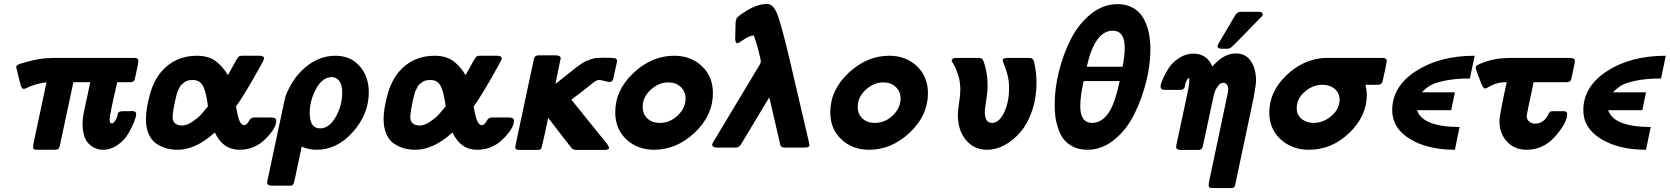

<svg xmlns="http://www.w3.org/2000/svg" viewBox="-20 -754 8531 981"><path d="M63 -409.2Q63 -412.1 64 -415Q64.9 -418 67.4 -419.9Q69.8 -421.9 72.5 -423.3Q75.2 -424.8 80.1 -427Q85 -429.2 88.9 -430.2Q92.8 -431.2 100.8 -433.1Q108.9 -435.1 113.8 -437Q182.6 -457 244.1 -458H668Q687 -458 687 -442.9Q687 -429.7 668.9 -350.1Q665 -334 647 -334H579.1Q540 -168 540 -143.1Q540 -128.9 546.9 -124H555.2L563 -129.9Q572.8 -141.1 576.9 -153.1Q581.1 -165 581.5 -171.6Q582 -178.2 589.1 -182.1Q596.2 -186 611.8 -186H645Q663.1 -189 672.9 -181.2Q675.8 -175.3 675.8 -170.9Q675.8 -157.7 664.8 -129.9Q653.8 -102.1 634.5 -69.6Q615.2 -37.1 580.6 -12.9Q545.9 11.2 505.9 11.2Q465.8 11.2 433.8 -19.3Q401.9 -49.8 401.9 -124Q401.9 -132.8 402.8 -141.8Q403.8 -150.9 404.8 -159.4Q405.8 -168 409.4 -186Q413.1 -204.1 416.5 -219Q419.9 -233.9 427.5 -269Q435.1 -304.2 440.9 -334H355L286.1 -11.2Q283.2 2 278.8 6.8Q272.9 10.7 256.8 11.2H170.9Q158.7 11.2 153.8 8.5Q148.9 5.9 148.9 -3.9Q148.9 -5.9 150.9 -20L217.8 -334Q178.7 -328.1 153.3 -319.6Q127.9 -311 117.9 -305.4Q107.9 -299.8 101.1 -299.8Q89.8 -299.8 84 -325.2Q63 -408.2 63 -409.2Z M725.6 -146Q725.6 -194.8 744.6 -266.8Q763.7 -338.9 803.7 -387.2Q874.5 -469.2 985.8 -469.2Q1020 -469.2 1046.4 -460.2Q1072.8 -451.2 1092.3 -433.6Q1111.8 -416 1121.8 -403.1Q1131.8 -390.1 1144.5 -370.1Q1154.3 -388.2 1169.4 -415Q1191.4 -456.1 1197.5 -462.6Q1203.6 -469.2 1216.8 -469.2H1304.7Q1329.6 -469.2 1329.6 -455.1Q1329.6 -447.3 1271 -346.2Q1212.4 -245.1 1185.5 -210Q1195.3 -154.8 1203.9 -136Q1212.4 -117.2 1226.6 -113.8Q1242.7 -116.7 1251.7 -135.3Q1260.7 -153.8 1278.8 -153.8H1364.7Q1391.6 -153.8 1391.6 -137.2Q1391.6 -99.1 1336.2 -43.9Q1280.8 11.2 1203.6 11.2Q1118.7 11.2 1077.6 -77.1Q980.5 10.7 889.6 11.2Q858.9 11.2 831.8 4.2Q804.7 -2.9 779.5 -19.5Q754.4 -36.1 740 -68.6Q725.6 -101.1 725.6 -146ZM861.8 -157.2Q861.8 -113.3 910.6 -112.8Q934.6 -112.8 962.6 -131.8Q990.7 -150.9 1004.6 -166Q1018.6 -181.2 1042.5 -210.9Q1034.7 -276.9 1019 -311Q1003.4 -345.2 965.8 -345.2Q952.6 -345.2 942.1 -343Q931.6 -340.8 923.6 -334.5Q915.5 -328.1 909.2 -323.5Q902.8 -318.8 897.2 -306.9Q891.6 -294.9 888.7 -289.6Q885.7 -284.2 881.6 -267.1Q877.4 -250 876 -244.4Q874.5 -238.8 870.6 -218.5Q866.7 -198.2 865.7 -192.9Q861.8 -161.1 861.8 -157.2Z M1345.2 179.2Q1345.2 173.3 1347.2 165L1427.2 -210.9Q1433.1 -241.7 1439.2 -262.5Q1445.3 -283.2 1465.8 -320.1Q1486.3 -356.9 1516.6 -388.2Q1595.7 -469.2 1693.4 -469.2Q1770.5 -469.2 1817.4 -416.5Q1864.3 -363.8 1864.3 -282.2Q1864.3 -171.4 1783.4 -80.1Q1702.6 11.2 1597.2 11.2Q1558.1 11.2 1521.5 -4.9Q1513.7 34.2 1501.5 89.8Q1485.4 168.9 1481 181.9Q1476.6 194.8 1464.4 194.8Q1461.4 194.8 1460.4 194.8H1372.6Q1345.2 195.3 1345.2 179.2ZM1562.5 -176.8Q1562.5 -97.7 1615.2 -98.1Q1662.1 -98.1 1695.3 -156.5Q1728.5 -214.8 1728.5 -282.2Q1728.5 -321.3 1713.4 -340.6Q1698.2 -359.9 1675.3 -359.9Q1627.4 -359.9 1595 -300.3Q1562.5 -240.7 1562.5 -176.8Z M1939.9 -146Q1939.9 -194.8 1959 -266.8Q1978 -338.9 2018.1 -387.2Q2088.9 -469.2 2200.2 -469.2Q2234.4 -469.2 2260.7 -460.2Q2287.1 -451.2 2306.6 -433.6Q2326.2 -416 2336.2 -403.1Q2346.2 -390.1 2358.9 -370.1Q2368.7 -388.2 2383.8 -415Q2405.8 -456.1 2411.9 -462.6Q2418 -469.2 2431.2 -469.2H2519Q2543.9 -469.2 2543.9 -455.1Q2543.9 -447.3 2485.4 -346.2Q2426.8 -245.1 2399.9 -210Q2409.7 -154.8 2418.2 -136Q2426.8 -117.2 2440.9 -113.8Q2457 -116.7 2466.1 -135.3Q2475.1 -153.8 2493.2 -153.8H2579.1Q2606 -153.8 2606 -137.2Q2606 -99.1 2550.5 -43.9Q2495.1 11.2 2418 11.2Q2333 11.2 2292 -77.1Q2194.8 10.7 2104 11.2Q2073.2 11.2 2046.1 4.2Q2019 -2.9 1993.9 -19.5Q1968.8 -36.1 1954.3 -68.6Q1939.9 -101.1 1939.9 -146ZM2076.2 -157.2Q2076.2 -113.3 2125 -112.8Q2148.9 -112.8 2177 -131.8Q2205.1 -150.9 2219 -166Q2232.9 -181.2 2256.8 -210.9Q2249 -276.9 2233.4 -311Q2217.8 -345.2 2180.2 -345.2Q2167 -345.2 2156.5 -343Q2146 -340.8 2137.9 -334.5Q2129.9 -328.1 2123.5 -323.5Q2117.2 -318.8 2111.6 -306.9Q2106 -294.9 2103 -289.6Q2100.1 -284.2 2095.9 -267.1Q2091.8 -250 2090.3 -244.4Q2088.9 -238.8 2085 -218.5Q2081.1 -198.2 2080.1 -192.9Q2076.2 -161.1 2076.2 -157.2Z M2615.7 -20 2706.5 -445.8Q2706.5 -446.8 2707.5 -450.2Q2709.5 -458 2711.2 -461.4Q2712.9 -464.8 2717.8 -468Q2722.7 -471.2 2732.9 -471.2H2819.8Q2844.7 -471.2 2844.7 -456.1Q2844.7 -455.1 2817.9 -325.2Q2840.8 -343.3 2871.8 -367.7Q2902.8 -392.1 2914.3 -401.6Q2925.8 -411.1 2945.8 -425Q2965.8 -439 2974.9 -442.4Q2983.9 -445.8 2999.8 -451.4Q3015.6 -457 3029.8 -458Q3043.9 -459 3064 -459Q3109.9 -459 3121.3 -456.5Q3132.8 -454.1 3132.8 -441.9Q3132.8 -439.9 3129.4 -424.6Q3126 -409.2 3120.8 -386.5Q3115.7 -363.8 3113.8 -352.1Q3108.9 -335 3093.8 -335Q3086.9 -335 3068.8 -340.1Q3050.8 -345.2 3042 -345.2Q3038.1 -345.2 3034.9 -344.7Q3031.7 -344.2 3028.8 -343Q3025.9 -341.8 3020.3 -337.9Q3014.6 -334 3009.3 -330.1Q3003.9 -326.2 2993.4 -317.6Q2982.9 -309.1 2971.4 -300Q2960 -291 2940.4 -276.1Q2920.9 -261.2 2899.9 -245.1V-244.1L3081.5 -19Q3091.3 -4.9 3091.8 1Q3091.8 12.2 3068.8 12.2H2921.9Q2908.7 11.2 2900.9 2.9Q2892.1 -6.8 2780.8 -151.9Q2773.9 -121.1 2764.6 -75.2Q2750.5 -10.3 2746.6 1Q2742.7 12.2 2731 12.2Q2730 12.2 2728.5 12.2H2635.7Q2634.8 12.2 2631.3 11.7Q2627.9 11.2 2626.5 11.2Q2625 11.2 2622.3 10.5Q2619.6 9.8 2618.2 8.8Q2616.7 7.8 2615.2 6.3Q2613.8 4.9 2613.3 2.4Q2612.8 0 2612.8 -2.9Q2612.8 -5.9 2613.3 -8.5Q2613.8 -11.2 2614.7 -14.6Q2615.7 -18.1 2615.7 -20Z M3123.5 -180.2Q3123.5 -293.9 3217 -381.6Q3310.5 -469.2 3424.8 -469.2Q3509.8 -469.2 3566.2 -416Q3622.6 -362.8 3622.6 -277.8Q3622.6 -164.1 3529.5 -76.4Q3436.5 11.2 3321.8 11.2Q3236.8 11.2 3180.2 -42Q3123.5 -95.2 3123.5 -180.2ZM3263.7 -208Q3263.7 -171.9 3287.6 -148.9Q3311.5 -126 3350.6 -126Q3403.8 -126 3443.4 -164.6Q3482.9 -203.1 3482.9 -250Q3482.9 -286.1 3458.3 -309.6Q3433.6 -333 3394.5 -333Q3345.7 -333 3304.7 -295.4Q3263.7 -257.8 3263.7 -208Z M3618.7 -14.2Q3618.7 -19 3624.5 -28.8L3861.3 -422.9Q3867.2 -432.6 3867.4 -439.7Q3867.7 -446.8 3855 -496.3Q3842.3 -545.9 3831.5 -573.2Q3806.6 -570.3 3780 -551.8Q3753.4 -533.2 3748.5 -533.2Q3736.3 -533.2 3736.3 -557.1Q3737.3 -573.2 3737.3 -591.1Q3737.3 -608.9 3737.8 -617.4Q3738.3 -626 3738.3 -635.5Q3738.3 -645 3740.5 -649.4Q3742.7 -653.8 3742.7 -658Q3742.7 -662.1 3747.6 -665.5Q3752.4 -668.9 3753.9 -670.9Q3755.4 -672.9 3763.9 -679Q3772.5 -685.1 3777.3 -688Q3844.2 -733.9 3899.4 -733.9Q3932.6 -733.9 3954.1 -674.6Q3975.6 -615.2 4016.6 -440.9Q4021.5 -421.9 4023.4 -412.1L4113.3 -26.9Q4115.2 -19 4115.7 -15.1Q4115.7 -12.2 4115 -9.5Q4114.3 -6.8 4112.3 -5.4Q4110.4 -3.9 4109.4 -2.9Q4108.4 -2 4105.5 -1.5Q4102.5 -1 4101.1 -1Q4099.6 -1 4095.5 -0.5Q4091.3 0 4090.3 0H3987.3Q3983.4 0 3980 -1Q3976.6 -2 3974.1 -3.9Q3971.7 -5.9 3970 -6.8Q3968.3 -7.8 3967.3 -12Q3966.3 -16.1 3965.8 -18.6Q3965.3 -21 3963.9 -27.1Q3962.4 -33.2 3961.4 -37.1L3910.6 -256.8L3764.6 -14.2Q3754.9 0 3739.3 0H3643.6Q3620.6 0 3618.7 -14.2Z M4222.2 -180.2Q4222.2 -293.9 4315.7 -381.6Q4409.2 -469.2 4523.4 -469.2Q4608.4 -469.2 4664.8 -416Q4721.2 -362.8 4721.2 -277.8Q4721.2 -164.1 4628.2 -76.4Q4535.2 11.2 4420.4 11.2Q4335.4 11.2 4278.8 -42Q4222.2 -95.2 4222.2 -180.2ZM4362.3 -208Q4362.3 -171.9 4386.2 -148.9Q4410.2 -126 4449.2 -126Q4502.4 -126 4542 -164.6Q4581.5 -203.1 4581.5 -250Q4581.5 -286.1 4556.9 -309.6Q4532.2 -333 4493.2 -333Q4444.3 -333 4403.3 -295.4Q4362.3 -257.8 4362.3 -208Z M4841.8 -443.8Q4844.7 -458 4862.8 -458H4982.9Q4990.7 -457 4995.4 -455.1Q5000 -453.1 5004.9 -441.7Q5009.8 -430.2 5016.1 -404.8Q5025.9 -363.8 5025.9 -316.9Q5025.9 -282.7 5018.8 -239.3Q5011.7 -195.8 5011.7 -182.1Q5011.7 -126 5048.8 -126Q5085 -126 5110.4 -179.4Q5135.7 -232.9 5135.7 -303.2Q5135.7 -342.3 5127.2 -373.5Q5118.7 -404.8 5110.8 -422.9Q5103 -440.9 5103 -445.8Q5103 -458 5126 -458H5240.7Q5258.8 -458 5263.7 -438Q5275.9 -382.8 5275.9 -333Q5275.9 -253.9 5252.9 -187.5Q5230 -121.1 5193.4 -78.6Q5156.7 -36.1 5112.8 -12.5Q5068.8 11.2 5023.9 11.2Q4957 11.2 4915.5 -38.3Q4874 -87.9 4874 -168Q4874 -189.9 4880.4 -229Q4886.7 -268.1 4886.7 -294.9Q4886.7 -335 4876.7 -367.4Q4866.7 -399.9 4854.7 -420.4Q4842.8 -440.9 4841.8 -443.8Z M5368.7 -220.2Q5368.7 -301.3 5390.6 -389.6Q5412.6 -478 5452.1 -555.4Q5491.7 -632.8 5554.2 -682.9Q5616.7 -732.9 5689.5 -732.9Q5735.4 -732.9 5769 -713.9Q5802.7 -694.8 5821.8 -661.4Q5840.8 -627.9 5849.4 -587.9Q5857.9 -547.9 5857.9 -500Q5857.9 -420.9 5835.7 -334Q5813.5 -247.1 5774.7 -168.9Q5735.8 -90.8 5672.9 -39.8Q5609.9 11.2 5536.6 11.2Q5494.6 11.2 5463.1 -4.4Q5431.6 -20 5414.1 -43.5Q5396.5 -66.9 5386 -99.4Q5375.5 -131.8 5372.1 -159.9Q5368.7 -188 5368.7 -220.2ZM5499.5 -211.9Q5499.5 -126 5560.5 -126Q5606.4 -126 5641.1 -173.1Q5675.8 -220.2 5700.7 -339.8H5516.6Q5499.5 -262.7 5499.5 -211.9ZM5532.7 -413.1H5715.8Q5727.1 -472.2 5726.6 -509.8Q5726.6 -596.7 5665.5 -597.2Q5573.7 -597.2 5532.7 -413.1Z M5909.7 -312Q5909.7 -323.2 5920.7 -349.1Q5931.6 -375 5950.7 -405Q5969.7 -435.1 6004.2 -457.5Q6038.6 -480 6077.6 -480Q6146.5 -480 6174.3 -414.1Q6232.4 -481 6293.5 -481Q6345.2 -481 6371.3 -441.4Q6397.5 -401.9 6397.5 -341.8Q6397.5 -320.8 6384.3 -250L6291.5 188Q6290.5 193.8 6289.1 197.5Q6287.6 201.2 6283 204.1Q6278.3 207 6270.5 207H6179.7Q6164.6 207 6158.7 203.1Q6153.8 194.3 6156.7 178.2L6248.5 -256.8Q6255.4 -287.6 6255.4 -295.9Q6255.4 -314 6248 -322.5Q6240.7 -331.1 6231.4 -331.1Q6224.6 -331.1 6216.6 -327.1Q6208.5 -323.2 6197.5 -306.6Q6186.5 -290 6180.7 -263.2L6125.5 -5.9Q6121.6 12.2 6102.5 12.2H6014.6Q5989.7 12.2 5989.3 -2.9Q5989.3 -6.8 5991 -14.9Q5992.7 -22.9 5997.1 -43.9Q6001.5 -64.9 6007.6 -93Q6013.7 -121.1 6026.1 -179Q6038.6 -236.8 6052.7 -305.2Q6056.6 -330.1 6056.6 -341.8Q6056.6 -344.7 6056.2 -349.9Q6055.7 -355 6055.7 -356.9Q6045.9 -350.1 6040.8 -338.6Q6035.6 -327.1 6035.2 -318.1Q6034.7 -309.1 6029.1 -302Q6023.4 -294.9 6010.7 -294.9H5930.7Q5909.7 -294.9 5909.7 -312ZM6200.7 -519Q6200.7 -524.9 6232.9 -577.1Q6265.1 -631.3 6291.5 -676.8Q6301.3 -693.8 6319.8 -693.8H6409.7Q6431.6 -693.8 6431.6 -681.2Q6431.6 -679.2 6431.2 -677.5Q6430.7 -675.8 6429.2 -673.3Q6427.7 -670.9 6426.3 -669.4Q6424.8 -668 6421.6 -664.6Q6418.5 -661.1 6415 -658Q6411.6 -654.8 6406.2 -648.9Q6400.9 -643.1 6395.5 -638.2Q6364.7 -606 6323.7 -564Q6280.8 -520 6271.2 -512.5Q6261.7 -504.9 6249.5 -504.9H6221.7Q6200.7 -504.9 6200.7 -519Z M6465.3 -179.2Q6465.3 -285.2 6552 -368.7Q6638.7 -452.1 6748.5 -458H7045.4Q7065.4 -458 7065.4 -441.9Q7065.4 -435.1 7044.4 -338.9Q7039.6 -320.8 7020.5 -320.8H6956.5Q6963.4 -293 6963.4 -268.1Q6963.4 -161.1 6874 -75Q6784.7 11.2 6667.5 11.2Q6581.5 11.2 6523.4 -42Q6465.3 -95.2 6465.3 -179.2ZM6605.5 -202.1Q6605.5 -166 6630.9 -146Q6656.2 -126 6691.4 -126Q6741.2 -126 6782.7 -161.4Q6824.2 -196.8 6824.2 -245.1Q6824.2 -279.3 6799.3 -300Q6774.4 -320.8 6737.3 -320.8Q6687.5 -320.8 6646.5 -285.4Q6605.5 -250 6605.5 -202.1Z M7093.3 -190.9Q7093.3 -312 7214.4 -390.6Q7335.4 -469.2 7514.6 -469.2L7490.2 -353Q7413.1 -353 7359.1 -341.1Q7305.2 -329.1 7284.2 -315.4Q7263.2 -301.8 7244.6 -282.2H7413.6L7394.5 -190.9H7220.2Q7248 -106 7437.5 -105L7413.6 11.2Q7274.4 11.2 7183.8 -43.9Q7093.3 -99.1 7093.3 -190.9Z M7520 -407.2V-412.1L7522.9 -417L7527.8 -420.9Q7599.6 -458 7697.3 -458H7999Q8025.9 -458 8026.9 -444.8L8025.9 -434.1Q8022 -417 8017.1 -391.1Q8009.3 -349.1 8004.6 -341.6Q8000 -334 7981 -334H7815.9Q7779.8 -166 7780.3 -162.1Q7780.3 -144 7793.2 -133.1Q7806.2 -122.1 7823.2 -122.1Q7846.2 -122.1 7863.5 -135Q7880.9 -147.9 7889.2 -166Q7894 -178.2 7900.9 -184.1Q7906.7 -186 7925.3 -186H7969.2Q7987.3 -186 7987.3 -171.9Q7987.3 -127 7926.8 -57.9Q7866.2 11.2 7780.3 11.2Q7718.3 11.2 7679.7 -30.3Q7641.1 -71.8 7641.1 -136.2Q7641.1 -163.1 7678.2 -334Q7645 -334 7621.6 -325.9Q7598.1 -317.9 7586.2 -309.8Q7574.2 -301.8 7566.9 -301.8Q7559.1 -301.8 7549.3 -325.2Q7548.3 -327.1 7547.9 -328.1Q7521 -397.5 7520 -407.2Z M8069.8 -190.9Q8069.8 -312 8190.9 -390.6Q8312 -469.2 8491.2 -469.2L8466.8 -353Q8389.6 -353 8335.7 -341.1Q8281.7 -329.1 8260.7 -315.4Q8239.7 -301.8 8221.2 -282.2H8390.1L8371.1 -190.9H8196.8Q8224.6 -106 8414.1 -105L8390.1 11.2Q8251 11.2 8160.4 -43.9Q8069.8 -99.1 8069.8 -190.9Z"/></svg>

Font: CMU Sans Serif
Style: BoldOblique
Weight: 700
Italic angle: -12°
Version: Version 0.7.0